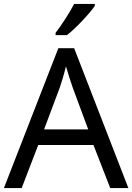

<svg xmlns="http://www.w3.org/2000/svg" viewBox="-20 -964 679 984"><path d="M466 -934V-944H360C337 -899 294 -833 265 -796V-784H323C370 -820 441 -897 466 -934ZM545 0H638L360 -717H279L0 0H91L176 -221H459ZM352 -517 432 -301H206L287 -517C295 -540 308 -583 318 -624C325 -599 346 -533 352 -517Z"/></svg>

Font: Noto Sans Sinhala UI
Style: Regular
Weight: 400
Designer: Jelle Bosma - Monotype Design Team
Foundry: Monotype Imaging Inc.
Version: Version 2.006